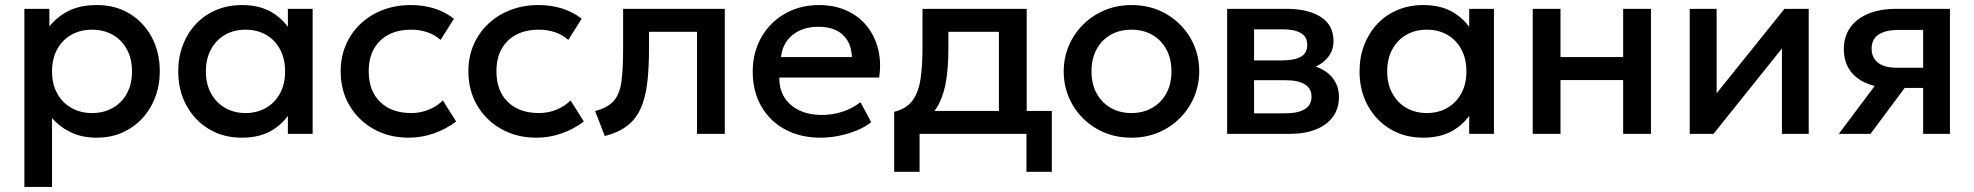

<svg xmlns="http://www.w3.org/2000/svg" viewBox="-20 -530 7815 760"><path d="M76.5 210V-495H175.5V-425.5Q205 -463 251 -486.5Q297 -510 364.5 -510Q437 -510 493.2 -475.8Q549.5 -441.5 581 -382.2Q612.5 -323 612.5 -247.5Q612.5 -193 594.5 -145.2Q576.5 -97.5 543.2 -61.5Q510 -25.5 464.2 -5.2Q418.5 15 363 15Q305 15 261 -6Q217 -27 186 -62.5V210ZM344.5 -82.5Q390.5 -82.5 426.2 -102.8Q462 -123 482.2 -160Q502.5 -197 502.5 -247.5Q502.5 -298 482 -335.2Q461.5 -372.5 425.8 -392.5Q390 -412.5 344.5 -412.5Q298.5 -412.5 262.8 -392.5Q227 -372.5 206.5 -335.2Q186 -298 186 -247.5Q186 -197 206.5 -160Q227 -123 262.8 -102.8Q298.5 -82.5 344.5 -82.5Z M937.5 15Q863.5 15 806.8 -19.2Q750 -53.5 717.8 -112.8Q685.5 -172 685.5 -247.5Q685.5 -304 704 -352Q722.5 -400 756 -435.5Q789.5 -471 836 -490.5Q882.5 -510 937.5 -510Q1010.5 -510 1059.8 -479Q1109 -448 1135 -399L1119.5 -375.5V-495H1217.5V0H1119.5V-119.5L1135 -96Q1109 -47 1059.8 -16Q1010.5 15 937.5 15ZM952 -82.5Q997 -82.5 1032.5 -102.8Q1068 -123 1088.2 -160Q1108.5 -197 1108.5 -247.5Q1108.5 -298 1088.2 -335.2Q1068 -372.5 1032.5 -392.5Q997 -412.5 952 -412.5Q906.5 -412.5 871.2 -392.5Q836 -372.5 815.5 -335.2Q795 -298 795 -247.5Q795 -197 815.5 -160Q836 -123 871.2 -102.8Q906.5 -82.5 952 -82.5Z M1598 15Q1520 15 1459 -19.2Q1398 -53.5 1363.2 -112.8Q1328.5 -172 1328.5 -247.5Q1328.5 -304.5 1349 -352.2Q1369.5 -400 1407 -435.5Q1444.5 -471 1495.2 -490.5Q1546 -510 1605.5 -510Q1655.5 -510 1698.2 -496.8Q1741 -483.5 1777 -456L1724 -372Q1701 -392.5 1671.2 -402.5Q1641.5 -412.5 1608 -412.5Q1556 -412.5 1518.5 -393Q1481 -373.5 1460.2 -336.8Q1439.5 -300 1439.5 -248Q1439.5 -170.5 1484.8 -126.5Q1530 -82.5 1608 -82.5Q1645 -82.5 1678 -96.2Q1711 -110 1733 -132.5L1785.5 -49Q1746 -19 1697.5 -2Q1649 15 1598 15Z M2103.5 15Q2025.5 15 1964.5 -19.2Q1903.5 -53.5 1868.8 -112.8Q1834 -172 1834 -247.5Q1834 -304.5 1854.5 -352.2Q1875 -400 1912.5 -435.5Q1950 -471 2000.8 -490.5Q2051.5 -510 2111 -510Q2161 -510 2203.8 -496.8Q2246.5 -483.5 2282.5 -456L2229.5 -372Q2206.5 -392.5 2176.8 -402.5Q2147 -412.5 2113.5 -412.5Q2061.5 -412.5 2024 -393Q1986.5 -373.5 1965.8 -336.8Q1945 -300 1945 -248Q1945 -170.5 1990.2 -126.5Q2035.5 -82.5 2113.5 -82.5Q2150.5 -82.5 2183.5 -96.2Q2216.5 -110 2238.5 -132.5L2291 -49Q2251.5 -19 2203 -2Q2154.5 15 2103.5 15Z M2374 8.5 2335.5 -90.5Q2386.5 -103.5 2410.2 -131.5Q2434 -159.5 2440.2 -209.5Q2446.5 -259.5 2446.5 -338.5V-495H2849V0H2739V-404H2549V-338.5Q2549 -259 2541.8 -200Q2534.5 -141 2515.5 -99.5Q2496.5 -58 2462.2 -31.8Q2428 -5.5 2374 8.5Z M3228 15Q3148 15 3087.5 -17.8Q3027 -50.5 2993.2 -109.5Q2959.5 -168.5 2959.5 -246.5Q2959.5 -303.5 2979 -351.8Q2998.5 -400 3034 -435.5Q3069.5 -471 3117.2 -490.5Q3165 -510 3221.5 -510Q3283 -510 3331 -488.2Q3379 -466.5 3410.8 -427.5Q3442.5 -388.5 3455.8 -336.2Q3469 -284 3460 -223H3065Q3064 -178.5 3084.5 -145.2Q3105 -112 3143.2 -93.5Q3181.5 -75 3233.5 -75Q3275.5 -75 3314.8 -87.8Q3354 -100.5 3386 -125.5L3428.5 -46.5Q3404.5 -27 3370.5 -13.2Q3336.5 0.5 3299.5 7.8Q3262.5 15 3228 15ZM3071.5 -304H3352Q3350.5 -360 3316.2 -392Q3282 -424 3219 -424Q3158 -424 3117.8 -392Q3077.5 -360 3071.5 -304Z M3934 0V-404H3734V-338.5Q3734 -271 3726 -216.5Q3718 -162 3697.5 -120.8Q3677 -79.5 3640.2 -52.5Q3603.5 -25.5 3546.5 -13L3519.5 -87.5Q3567 -99 3591 -130.5Q3615 -162 3623.2 -213.8Q3631.5 -265.5 3631.5 -338.5V-495H4044V0ZM3519.5 150V-87.5L3587.5 -80.5L3604.5 -91H4143.5V150H4043V0H3620V150Z M4458.5 15Q4381 15 4320.2 -20.8Q4259.5 -56.5 4225 -116.2Q4190.5 -176 4190.5 -247.5Q4190.5 -300.5 4210.2 -347.8Q4230 -395 4266.2 -431.5Q4302.5 -468 4351.5 -489Q4400.5 -510 4459 -510Q4536.5 -510 4597.2 -474.2Q4658 -438.5 4692.5 -378.8Q4727 -319 4727 -247.5Q4727 -195 4707.2 -147.5Q4687.5 -100 4651.5 -63.5Q4615.5 -27 4566.5 -6Q4517.5 15 4458.5 15ZM4458.5 -82.5Q4504.5 -82.5 4540.2 -102.8Q4576 -123 4596.5 -160Q4617 -197 4617 -247.5Q4617 -298 4596.5 -335.2Q4576 -372.5 4540.2 -392.5Q4504.5 -412.5 4458.5 -412.5Q4412.5 -412.5 4376.8 -392.5Q4341 -372.5 4320.8 -335.2Q4300.5 -298 4300.5 -247.5Q4300.5 -197 4321 -160Q4341.5 -123 4377.2 -102.8Q4413 -82.5 4458.5 -82.5Z M4837.5 0V-495H5073.5Q5157.5 -495 5208 -463Q5258.5 -431 5258.5 -367Q5258.5 -337 5244 -313.8Q5229.5 -290.5 5204 -275Q5178.5 -259.5 5144.5 -252.5L5142.5 -277Q5208 -268 5244 -233.5Q5280 -199 5280 -146Q5280 -101 5256.5 -68.2Q5233 -35.5 5189 -17.8Q5145 0 5083.5 0ZM4944 -81.5H5068.5Q5118 -81.5 5144.8 -98Q5171.5 -114.5 5171.5 -147.5Q5171.5 -180 5145 -196.2Q5118.5 -212.5 5068.5 -212.5H4929.5V-291H5057Q5103.5 -291 5129 -305.2Q5154.5 -319.5 5154.5 -352Q5154.5 -384.5 5129 -399.2Q5103.5 -414 5057 -414H4944Z M5613.5 15Q5539.5 15 5482.8 -19.2Q5426 -53.5 5393.8 -112.8Q5361.5 -172 5361.5 -247.5Q5361.5 -304 5380 -352Q5398.5 -400 5432 -435.5Q5465.5 -471 5512 -490.5Q5558.5 -510 5613.5 -510Q5686.5 -510 5735.8 -479Q5785 -448 5811 -399L5795.5 -375.5V-495H5893.5V0H5795.5V-119.5L5811 -96Q5785 -47 5735.8 -16Q5686.5 15 5613.5 15ZM5628 -82.5Q5673 -82.5 5708.5 -102.8Q5744 -123 5764.2 -160Q5784.5 -197 5784.5 -247.5Q5784.5 -298 5764.2 -335.2Q5744 -372.5 5708.5 -392.5Q5673 -412.5 5628 -412.5Q5582.5 -412.5 5547.2 -392.5Q5512 -372.5 5491.5 -335.2Q5471 -298 5471 -247.5Q5471 -197 5491.5 -160Q5512 -123 5547.2 -102.8Q5582.5 -82.5 5628 -82.5Z M6047 0V-495H6157V-304H6405V-495H6515V0H6405V-213H6157V0Z M6668.5 0V-495H6775V-161L7043.5 -495H7139.5V0H7033.5V-338L6762.5 0Z M7258.5 0 7448.5 -253.5 7472.5 -182.5Q7411 -182 7367.5 -200.8Q7324 -219.5 7301.2 -253.8Q7278.5 -288 7278.5 -335Q7278.5 -385.5 7304 -421.2Q7329.5 -457 7376 -476Q7422.5 -495 7485 -495H7698.5V0H7592.5V-411.5H7496Q7443 -411.5 7415.8 -393Q7388.5 -374.5 7388.5 -337.5Q7388.5 -301.5 7413.8 -281.8Q7439 -262 7487 -262H7606.5V-182H7519.5L7384 0Z"/></svg>

Font: Geologica Cursive
Style: Regular
Weight: 400
Designer: Sindre Bremnes, Frode Helland
Foundry: Monokrom Skriftforlag AS
Version: Version 1.010;gftools[0.9.28]